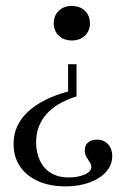

<svg xmlns="http://www.w3.org/2000/svg" viewBox="-20 -447 432 659"><path d="M204.8 192.7Q150.8 192.7 110.5 174.6Q70.2 156.5 48.4 123.8Q26.6 91.1 26.6 46.8Q26.6 -16.9 75 -62.5Q123.4 -108.1 213.7 -133.1V-226.6H242.7V-116.1Q171.8 -93.5 137.9 -53.6Q104 -13.7 104 41.1Q104 76.6 116.9 104Q129.8 131.5 154.8 146.8Q179.8 162.1 216.1 162.1Q247.6 162.1 270.6 152Q293.5 141.9 293.5 126.6Q293.5 117.7 287.9 109.7Q282.3 101.6 276.6 91.5Q271 81.5 271 69.4Q271 51.6 282.3 41.9Q293.5 32.3 312.9 32.3Q336.3 32.3 350.8 48Q365.3 63.7 365.3 88.7Q365.3 118.5 344.4 142.3Q323.4 166.1 287.1 179.4Q250.8 192.7 204.8 192.7ZM226.6 -308.1Q199.2 -308.1 181.9 -324.6Q164.5 -341.1 164.5 -366.9Q164.5 -393.5 181.9 -410.1Q199.2 -426.6 226.6 -426.6Q254 -426.6 271.4 -410.1Q288.7 -393.5 288.7 -366.9Q288.7 -341.1 271.4 -324.6Q254 -308.1 226.6 -308.1Z"/></svg>

Font: Playfair 5pt SemiExpanded Light
Style: Regular
Weight: 400
Version: Version 2.203